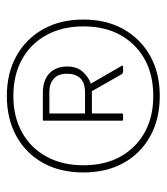

<svg xmlns="http://www.w3.org/2000/svg" viewBox="17 -620 486 560"><g transform="rotate(-90 260.0 -340.0)"><path d="M37 -340Q37 -407 64.5 -457Q92 -507 142.5 -535Q193 -563 260 -563Q327 -563 377 -535Q427 -507 455 -457Q483 -407 483 -340Q483 -273 455 -223Q427 -173 377 -145Q327 -117 260 -117Q193 -117 142.5 -145Q92 -173 64.5 -223Q37 -273 37 -340ZM260 -136Q352 -136 407.5 -191.5Q463 -247 463 -340Q463 -401 438 -447Q413 -493 367.5 -518.5Q322 -544 260 -544Q199 -544 153.5 -518.5Q108 -493 83 -447Q58 -401 58 -340Q58 -247 113.5 -191.5Q169 -136 260 -136ZM209 -315V-228Q209 -224 207 -224H190Q188 -224 188 -228V-456Q188 -458 190 -458H269Q306 -458 326 -439Q346 -420 346 -387Q346 -359 331 -342Q316 -325 296 -318L348 -228Q349 -227 348.5 -225.5Q348 -224 346 -224H331Q326 -224 323 -229L274 -315ZM209 -335H270Q299 -335 312 -349Q325 -363 325 -388Q325 -413 310.5 -426Q296 -439 273 -439H209Z"/></g></svg>

Font: Zain ExtraLight
Style: Regular
Weight: 200
Designer: Zain,Boutros
Foundry: Mobile Telecommunications Company (Zain), 2024
Version: Version 1.51; ttfautohint (v1.8.4)